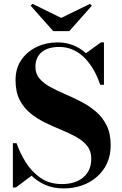

<svg xmlns="http://www.w3.org/2000/svg" viewBox="-20 -985 645 1019"><path d="M304.9 -889.9 457.5 -964.6 467.5 -954.8 347.7 -819.8H262.5L142.6 -954.8L152.6 -964.6ZM64.2 10H48.3V-225.1H67.9Q85.7 -173.1 117.1 -123.2Q148.4 -73.2 195.6 -40.6Q242.7 -8.1 308.1 -8.1Q380.1 -8.1 422.2 -43.8Q464.4 -79.6 464.4 -142.6Q464.4 -183.3 442.6 -210.7Q420.9 -238 385 -257.9Q349.1 -277.8 306.3 -295.4Q263.4 -313 220.6 -333.7Q177.7 -354.5 141.8 -383.5Q106 -412.6 84.2 -455.2Q62.5 -497.8 62.5 -560.1Q62.5 -622.6 93.5 -667.4Q124.5 -712.2 175.2 -736.1Q225.8 -760 284.7 -760Q329.6 -760 367.4 -745.2Q405.3 -730.5 436 -702.6L515.6 -760H531.7V-534.9H511.7Q481.7 -626.5 425.4 -681.2Q369.1 -735.8 294.4 -735.8Q233.6 -735.8 200.8 -707.9Q168 -679.9 168 -629.9Q168 -593.5 189.6 -568.1Q211.2 -542.7 246.8 -523.3Q282.5 -503.9 325.1 -485.6Q367.7 -467.3 410.3 -445.4Q452.9 -423.6 488.5 -393.3Q524.2 -363 545.8 -319.7Q567.4 -276.4 567.4 -214.8Q567.4 -145 534.3 -93.4Q501.2 -41.7 444.6 -13.4Q387.9 14.9 317.4 14.9Q262.9 14.9 220.9 -3.5Q179 -22 147.5 -52.5Z"/></svg>

Font: Bodoni* 11
Style: Bold
Weight: 700
Version: Version 2.000; ttfautohint (v1.8.1)